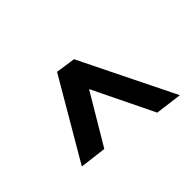

<svg xmlns="http://www.w3.org/2000/svg" viewBox="-132 -771 882 882"><g transform="rotate(45 309.0 -330.0)"><path d="M492 -55 104 -282 118 -378 579 -605 562 -475 264 -330 508 -185Z"/></g></svg>

Font: Hermit
Style: Bold Italic
Weight: 700
Italic angle: -10°
Designer: Pablo Caro
Version: Version 2.000;PS 002.000;hotconv 1.0.88;makeotf.lib2.5.64775